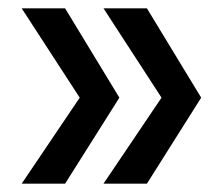

<svg xmlns="http://www.w3.org/2000/svg" viewBox="-20 -484 533 460"><path d="M332 -44H228L367 -250L228 -464H332L462 -250ZM136 -44H32L171 -250L32 -464H136L266 -250Z"/></svg>

Font: HermeneusOne
Style: Regular
Weight: 400
Designer: Rodrigo Fuenzalida, Pablo Impallari
Foundry: Pablo Impallari, Rodrigo Fuenzalida
Version: Version 1.000; ttfautohint (v0.8) -G 200 -r 50